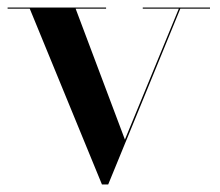

<svg xmlns="http://www.w3.org/2000/svg" viewBox="-21 -480 584 510"><path d="M310.8 -109.2 454 -457H358.2V-460H536.8V-457H458L266.4 10H249.8L58 -457H-0.8V-460H260.8V-457H179.9Z"/></svg>

Font: Bodoni* 72 Medium
Style: Regular
Weight: 500
Version: Version 1.002; ttfautohint (v0.97) -l 8 -r 50 -G 200 -x 14 -